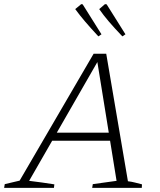

<svg xmlns="http://www.w3.org/2000/svg" viewBox="-29 -909 776 929"><path d="M590 -32Q608 -30 625 -25.5Q642 -21 658 -17L657 0H417L420 -18L535 -34L439 -628L452 -626L112 -34Q143 -30 173.5 -26Q204 -22 234 -17L232 0H-9L-6 -18L66 -35L424 -649H485ZM200 -228 220 -267H528L533 -228ZM447 -733Q409 -774 382.5 -805Q356 -836 335 -865L364 -889L371 -888L462 -743ZM563 -733Q524 -774 497.5 -805Q471 -836 451 -865L479 -889L487 -888L578 -743Z"/></svg>

Font: Piazzolla Thin Thin
Style: Italic
Weight: 250
Italic angle: -11.3°
Version: Version 2.005